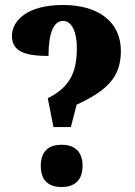

<svg xmlns="http://www.w3.org/2000/svg" viewBox="-20 -744 543 772"><path d="M172 -349 195 -233H265L288 -323C411 -380 466 -434 466 -539C466 -656 376 -724 233 -724C91 -724 28 -662 28 -599C28 -537 81 -519 175 -519C175 -612 196 -660 234 -660C268 -660 289 -616 289 -552C289 -470 272 -398 172 -349ZM228 8C273 8 312 -13 312 -77C312 -141 273 -162 228 -162C181 -162 144 -141 144 -77C144 -13 181 8 228 8Z"/></svg>

Font: Noto Serif Armenian Condensed Black
Style: Regular
Weight: 900
Width: 3
Designer: Monotype Design Team
Foundry: Monotype Imaging Inc.
Version: Version 2.008